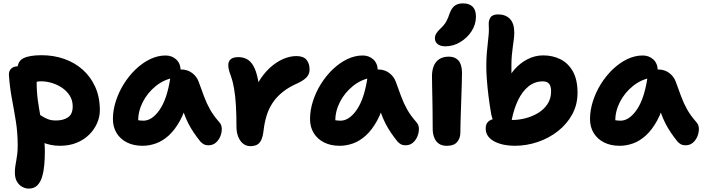

<svg xmlns="http://www.w3.org/2000/svg" viewBox="-20 -845 4131 1126"><path d="M332.4 10Q274.6 10 228.3 -11.1Q182 -32.2 155 -66.9Q128 -101.6 128 -142.2Q128 -159.6 140.8 -173.8Q153.6 -188 170.4 -188Q185.8 -188 199.3 -180.5Q212.8 -173 227.6 -163.2Q242.4 -153.4 261.7 -145.9Q281 -138.4 308.2 -138.4Q352.2 -138.4 379.3 -157.2Q406.4 -176 406.4 -221Q406.4 -256.2 389.4 -283.5Q372.4 -310.8 344.6 -329.8Q316.8 -348.8 284.1 -358.5Q251.4 -368.2 220 -368.2Q206.8 -368.2 194.5 -365.1Q182.2 -362 163.2 -362Q143.8 -362 124.9 -372.4Q106 -382.8 94.2 -400.6Q82.4 -418.4 82.4 -439Q82.4 -486.2 118 -503.7Q153.6 -521.2 224.2 -521.2Q294 -521.2 355.8 -499.8Q417.6 -478.4 464.6 -436.8Q511.6 -395.2 538.6 -335.2Q565.6 -275.2 565.6 -198.2Q565.6 -159.8 549.4 -122.7Q533.2 -85.6 503.1 -55.6Q473 -25.6 429.8 -7.8Q386.6 10 332.4 10ZM148.2 261Q129.4 261 110.5 250.9Q91.6 240.8 79.4 219.9Q67.2 199 67.2 167.4Q67.2 145.8 69.9 129.4Q72.6 113 75.5 96.1Q78.4 79.2 81.1 58.7Q83.8 38.2 83.8 8.4Q83.8 -66.8 72.9 -134.2Q62 -201.6 49.5 -268Q37 -334.4 32.2 -406Q31.4 -428.8 45.5 -442.4Q59.6 -456 82.8 -456Q111.6 -456 137.2 -443.2Q162.8 -430.4 178.9 -409.6Q195 -388.8 195 -363.2Q195 -305.6 202.3 -253.9Q209.6 -202.2 219 -153.5Q228.4 -104.8 235.7 -55.7Q243 -6.6 243 46Q243 86 239.5 124.1Q236 162.2 226.5 193.2Q217 224.2 198.3 242.6Q179.6 261 148.2 261Z M815.8 10Q764 10 724.9 -9.5Q685.8 -29 664 -64.4Q642.2 -99.8 642.2 -147Q642.2 -198 659.1 -251.1Q676 -304.2 706 -352.3Q736 -400.4 775.4 -438.2Q814.8 -476 859.8 -497.8Q904.8 -519.6 951.2 -519.6Q988.4 -519.6 1014 -495.9Q1039.6 -472.2 1039.6 -428Q1039.6 -412.2 1030.6 -403Q1021.6 -393.8 1008 -391Q944 -380.6 894.9 -341.3Q845.8 -302 817.9 -247.6Q790 -193.2 790 -134.2Q790 -116.6 792.7 -102.1Q795.4 -87.6 803.4 -65.6L735 -168.2Q759.4 -149.8 777.6 -143.5Q795.8 -137.2 820.6 -137.2Q871.8 -137.2 915.9 -200.8Q960 -264.4 978.6 -387Q982.4 -411.2 1000.3 -424.4Q1018.2 -437.6 1041.2 -437.6Q1079.6 -437.6 1107 -416.8Q1134.4 -396 1145.2 -365.2Q1162.4 -318.6 1176.7 -279.4Q1191 -240.2 1211.4 -203.8Q1231.8 -167.4 1266.6 -127.8Q1280 -113.2 1280.6 -90.8Q1281.2 -68.4 1272.2 -45.8Q1263.2 -23.2 1245.5 -8.1Q1227.8 7 1202.8 7Q1185 7 1173.8 0.3Q1162.6 -6.4 1154.6 -15.6Q1133.2 -42.4 1116.2 -67.5Q1099.2 -92.6 1084.5 -121.1Q1069.8 -149.6 1057.2 -185.4Q1044.6 -221.2 1032.2 -267.6L1085.4 -272.2Q1065.6 -192.2 1035.8 -137.9Q1006 -83.6 970.3 -51Q934.6 -18.4 895.3 -4.2Q856 10 815.8 10Z M1448 12Q1424 12 1405.9 -2.3Q1387.8 -16.6 1377.3 -42.5Q1366.8 -68.4 1366.8 -101.4Q1366.8 -170.2 1363.6 -225Q1360.4 -279.8 1353.1 -323.4Q1345.8 -367 1333.6 -400.2Q1324.4 -425.6 1321.6 -438.2Q1318.8 -450.8 1318.8 -464.6Q1318.8 -484.8 1332.8 -497.4Q1346.8 -510 1378 -510Q1406.4 -510 1428.4 -498Q1450.4 -486 1466.4 -457.9Q1482.4 -429.8 1492.5 -380.7Q1502.6 -331.6 1506.4 -256.8L1447.4 -247.6Q1465.8 -313 1495.5 -363Q1525.2 -413 1562.4 -447Q1599.6 -481 1639.7 -498.6Q1679.8 -516.2 1718.4 -516.2Q1759.2 -516.2 1777.4 -494.5Q1795.6 -472.8 1795.6 -437Q1795.6 -411.8 1779.4 -393.3Q1763.2 -374.8 1725.4 -356.8Q1672 -333.4 1635.7 -303.7Q1599.4 -274 1576.8 -238.6Q1554.2 -203.2 1542.4 -163.2Q1530.6 -123.2 1525.6 -78.4Q1521.2 -42 1511.2 -22.3Q1501.2 -2.6 1485.6 4.7Q1470 12 1448 12Z M1971.8 10Q1920 10 1880.9 -9.5Q1841.8 -29 1820 -64.4Q1798.2 -99.8 1798.2 -147Q1798.2 -198 1815.1 -251.1Q1832 -304.2 1862 -352.3Q1892 -400.4 1931.4 -438.2Q1970.8 -476 2015.8 -497.8Q2060.8 -519.6 2107.2 -519.6Q2144.4 -519.6 2170 -495.9Q2195.6 -472.2 2195.6 -428Q2195.6 -412.2 2186.6 -403Q2177.6 -393.8 2164 -391Q2100 -380.6 2050.9 -341.3Q2001.8 -302 1973.9 -247.6Q1946 -193.2 1946 -134.2Q1946 -116.6 1948.7 -102.1Q1951.4 -87.6 1959.4 -65.6L1891 -168.2Q1915.4 -149.8 1933.6 -143.5Q1951.8 -137.2 1976.6 -137.2Q2027.8 -137.2 2071.9 -200.8Q2116 -264.4 2134.6 -387Q2138.4 -411.2 2156.3 -424.4Q2174.2 -437.6 2197.2 -437.6Q2235.6 -437.6 2263 -416.8Q2290.4 -396 2301.2 -365.2Q2318.4 -318.6 2332.7 -279.4Q2347 -240.2 2367.4 -203.8Q2387.8 -167.4 2422.6 -127.8Q2436 -113.2 2436.6 -90.8Q2437.2 -68.4 2428.2 -45.8Q2419.2 -23.2 2401.5 -8.1Q2383.8 7 2358.8 7Q2341 7 2329.8 0.3Q2318.6 -6.4 2310.6 -15.6Q2289.2 -42.4 2272.2 -67.5Q2255.2 -92.6 2240.5 -121.1Q2225.8 -149.6 2213.2 -185.4Q2200.6 -221.2 2188.2 -267.6L2241.4 -272.2Q2221.6 -192.2 2191.8 -137.9Q2162 -83.6 2126.3 -51Q2090.6 -18.4 2051.3 -4.2Q2012 10 1971.8 10Z M2601.2 10.2Q2571.4 10.2 2553.3 -2.7Q2535.2 -15.6 2526.4 -38.5Q2517.6 -61.4 2517.6 -89Q2517.6 -153.6 2516.8 -198.4Q2516 -243.2 2515.5 -276.2Q2515 -309.2 2514.2 -338.2Q2513.4 -367.2 2513.4 -399.6Q2513.4 -431 2523.3 -456.8Q2533.2 -482.6 2555.5 -497.7Q2577.8 -512.8 2612.8 -512.8Q2648.2 -512.8 2668.3 -490.6Q2688.4 -468.4 2689.4 -421Q2689.4 -401.2 2688.5 -366Q2687.6 -330.8 2686.1 -288.5Q2684.6 -246.2 2683.2 -203.5Q2681.8 -160.8 2680.8 -125Q2679.8 -89.2 2679.8 -67.4Q2679.8 -34.2 2660.8 -12Q2641.8 10.2 2601.2 10.2ZM2592.6 -573.4Q2562.2 -573.4 2546.4 -586.4Q2530.6 -599.4 2530.6 -620Q2530.6 -636.4 2538.9 -649.5Q2547.2 -662.6 2563.4 -677.6Q2585.6 -698.4 2596.8 -718.1Q2608 -737.8 2617.4 -767.4Q2630 -800.8 2648.9 -813Q2667.8 -825.2 2695 -825.2Q2732.2 -825.2 2751.7 -805.9Q2771.2 -786.6 2771.2 -747.4Q2771.2 -701.2 2745.2 -661.5Q2719.2 -621.8 2678.3 -597.6Q2637.4 -573.4 2592.6 -573.4Z M2998 10Q2968.8 10 2939.1 4.6Q2909.4 -0.8 2884.3 -12.8Q2859.2 -24.8 2843.8 -44.3Q2828.4 -63.8 2828.4 -92.2Q2828.4 -122 2848.6 -136.1Q2868.8 -150.2 2900.4 -150.2Q2918.2 -150.2 2940.7 -145.8Q2963.2 -141.4 2986 -141.4Q3021.8 -141.4 3060.9 -151.3Q3100 -161.2 3134.5 -181.6Q3169 -202 3190.5 -234.2Q3212 -266.4 3212 -310Q3212 -327.2 3207.6 -340.1Q3203.2 -353 3192.6 -360.4Q3182 -367.8 3163 -367.8Q3116.4 -367.8 3080.1 -338.9Q3043.8 -310 3019.1 -259.4Q2994.4 -208.8 2981 -142Q2977 -121 2965.2 -109.4Q2953.4 -97.8 2934.2 -97.8Q2909.8 -97.8 2888.7 -117.9Q2867.6 -138 2861 -174Q2851.8 -225.8 2845.3 -278Q2838.8 -330.2 2835.4 -375.4Q2832 -420.6 2832 -452Q2832 -499.6 2834.9 -534.6Q2837.8 -569.6 2841.2 -596.9Q2844.6 -624.2 2846.3 -647.5Q2848 -670.8 2846.4 -695.6Q2844 -722.8 2855.9 -741.7Q2867.8 -760.6 2900.8 -760.6Q2944.6 -760.6 2970.3 -734.4Q2996 -708.2 2996 -653Q2996 -636 2993.5 -615.8Q2991 -595.6 2987.6 -571.9Q2984.2 -548.2 2981.7 -520.7Q2979.2 -493.2 2979.2 -461.6Q2979.2 -422.4 2979.4 -389.6Q2979.6 -356.8 2984.4 -314L2948.4 -353Q2963.2 -398.2 2996 -436.3Q3028.8 -474.4 3072.9 -497.3Q3117 -520.2 3165.4 -520.2Q3221.4 -520.2 3266.8 -497.5Q3312.2 -474.8 3339.6 -426.4Q3367 -378 3367 -301Q3367 -231.8 3336.2 -174.9Q3305.4 -118 3252.7 -76.4Q3200 -34.8 3133.9 -12.4Q3067.8 10 2998 10Z M3613.8 10Q3562 10 3522.9 -9.5Q3483.8 -29 3462 -64.4Q3440.2 -99.8 3440.2 -147Q3440.2 -198 3457.1 -251.1Q3474 -304.2 3504 -352.3Q3534 -400.4 3573.4 -438.2Q3612.8 -476 3657.8 -497.8Q3702.8 -519.6 3749.2 -519.6Q3786.4 -519.6 3812 -495.9Q3837.6 -472.2 3837.6 -428Q3837.6 -412.2 3828.6 -403Q3819.6 -393.8 3806 -391Q3742 -380.6 3692.9 -341.3Q3643.8 -302 3615.9 -247.6Q3588 -193.2 3588 -134.2Q3588 -116.6 3590.7 -102.1Q3593.4 -87.6 3601.4 -65.6L3533 -168.2Q3557.4 -149.8 3575.6 -143.5Q3593.8 -137.2 3618.6 -137.2Q3669.8 -137.2 3713.9 -200.8Q3758 -264.4 3776.6 -387Q3780.4 -411.2 3798.3 -424.4Q3816.2 -437.6 3839.2 -437.6Q3877.6 -437.6 3905 -416.8Q3932.4 -396 3943.2 -365.2Q3960.4 -318.6 3974.7 -279.4Q3989 -240.2 4009.4 -203.8Q4029.8 -167.4 4064.6 -127.8Q4078 -113.2 4078.6 -90.8Q4079.2 -68.4 4070.2 -45.8Q4061.2 -23.2 4043.5 -8.1Q4025.8 7 4000.8 7Q3983 7 3971.8 0.3Q3960.6 -6.4 3952.6 -15.6Q3931.2 -42.4 3914.2 -67.5Q3897.2 -92.6 3882.5 -121.1Q3867.8 -149.6 3855.2 -185.4Q3842.6 -221.2 3830.2 -267.6L3883.4 -272.2Q3863.6 -192.2 3833.8 -137.9Q3804 -83.6 3768.3 -51Q3732.6 -18.4 3693.3 -4.2Q3654 10 3613.8 10Z"/></svg>

Font: Shantell Sans Light
Style: Regular
Weight: 300
Designer: Stephen Nixon, Anya Danilova, Shantell Martin
Foundry: Arrow Type
Version: Version 1.011;[c5ecc13dd]